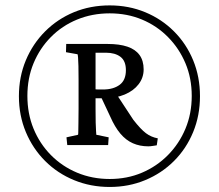

<svg xmlns="http://www.w3.org/2000/svg" viewBox="-20 -706 831 729"><path d="M232.4 -184.6 276.4 -194.3Q277.3 -197.3 277.3 -208.5Q277.3 -219.7 277.8 -240.7Q278.3 -261.7 278.3 -293V-402.3Q278.3 -434.6 277.8 -455.1Q277.3 -475.6 276.4 -487.3Q275.4 -499 274.4 -500L230.5 -507.8L231.4 -539.1H388.7Q433.6 -539.1 463.9 -528.8Q494.1 -518.6 509.8 -497.1Q525.4 -475.6 525.4 -442.4Q525.4 -411.1 506.3 -386.2Q487.3 -361.3 453.6 -347.2Q419.9 -333 377 -333H335V-367.2Q345.7 -366.2 354 -366.2Q362.3 -366.2 371.1 -366.2Q410.2 -366.2 434.1 -383.8Q458 -401.4 458 -439.5Q458 -474.6 437.5 -490.2Q417 -505.9 381.8 -505.9H342.8V-293Q342.8 -261.7 343.3 -240.7Q343.8 -219.7 344.7 -208.5Q345.7 -197.3 345.7 -194.3L392.6 -184.6L390.6 -155.3H235.4ZM543 -150.4Q510.7 -150.4 484.4 -162.1Q458 -173.8 437 -198.7Q416 -223.6 398.4 -263.7L361.3 -342.8L417 -356.4L486.3 -251Q514.6 -214.8 534.2 -200.2Q553.7 -185.5 579.1 -180.7L575.2 -154.3Q568.4 -153.3 559.6 -151.9Q550.8 -150.4 543 -150.4ZM396.5 3.9Q324.2 3.9 261.2 -22Q198.2 -47.9 151.4 -94.7Q104.5 -141.6 78.1 -204.6Q51.8 -267.6 51.8 -340.8Q51.8 -414.1 78.1 -477.1Q104.5 -540 151.4 -586.9Q198.2 -633.8 260.7 -659.7Q323.2 -685.5 396.5 -685.5Q468.8 -685.5 531.2 -659.7Q593.8 -633.8 640.6 -586.9Q687.5 -540 713.4 -477.1Q739.3 -414.1 739.3 -340.8Q739.3 -267.6 713.4 -204.6Q687.5 -141.6 640.6 -94.7Q593.8 -47.9 531.2 -22Q468.8 3.9 396.5 3.9ZM396.5 -26.4Q462.9 -26.4 519 -50.3Q575.2 -74.2 617.7 -117.2Q660.2 -160.2 684.1 -217.3Q708 -274.4 708 -341.8Q708 -409.2 684.1 -465.8Q660.2 -522.5 617.7 -565.4Q575.2 -608.4 519 -631.8Q462.9 -655.3 396.5 -655.3Q330.1 -655.3 272.9 -631.8Q215.8 -608.4 173.3 -565.4Q130.9 -522.5 107.4 -465.8Q84 -409.2 84 -341.8Q84 -274.4 107.4 -217.3Q130.9 -160.2 173.3 -117.2Q215.8 -74.2 272.9 -50.3Q330.1 -26.4 396.5 -26.4Z"/></svg>

Font: Crimson Pro ExtraLight Light
Style: Regular
Weight: 300
Version: Version 1.002